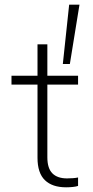

<svg xmlns="http://www.w3.org/2000/svg" viewBox="-20 -793 398 819"><path d="M262 6Q203 6 171.5 -24.5Q140 -55 140 -120V-432H29V-470H140V-604H182V-470H313V-432H182V-122Q182 -75 203.5 -53.5Q225 -32 266 -32Q278 -32 291.5 -33Q305 -34 313 -36V0Q305 3 290.5 4.5Q276 6 262 6ZM248 -520 275 -773H319L278 -520Z"/></svg>

Font: Gantari ExtraLight
Style: Regular
Weight: 250
Designer: Anugrah Pasau
Foundry: Lafontype
Version: Version 1.000